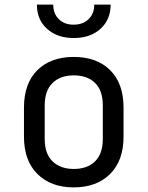

<svg xmlns="http://www.w3.org/2000/svg" viewBox="-20 -805 640 833"><path d="M300 8Q201 8 142.5 -50Q84 -108 84 -212V-338Q84 -443 142 -500.5Q200 -558 300 -558Q400 -558 458 -500.5Q516 -443 516 -338V-212Q516 -108 457.5 -50Q399 8 300 8ZM300 -72Q359 -72 392.5 -105Q426 -138 426 -202V-348Q426 -412 392.5 -445Q359 -478 300 -478Q242 -478 208 -445Q174 -412 174 -348V-202Q174 -138 208 -105Q242 -72 300 -72ZM300 -640Q228 -640 184 -680Q140 -720 140 -785H211Q211 -746 235 -722Q259 -698 299 -698Q340 -698 364.5 -722Q389 -746 389 -785H460Q460 -720 416 -680Q372 -640 300 -640Z"/></svg>

Font: JetBrainsMono NFM
Style: Regular
Weight: 400
Monospace: yes
Designer: Philipp Nurullin, Konstantin Bulenkov
Foundry: JetBrains
Version: Version 2.304; ttfautohint (v1.8.4.7-5d5b);Nerd Fonts 3.3.0